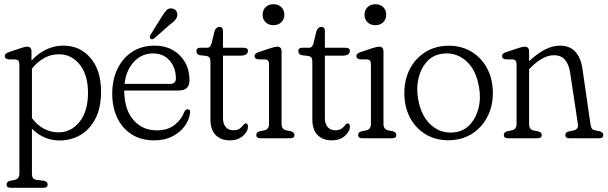

<svg xmlns="http://www.w3.org/2000/svg" viewBox="-20 -656 2883 911"><path d="M129.5 -411.5V-368.5Q160 -402.5 199 -421Q238 -439.5 280.5 -439.5Q359.5 -439.5 409.5 -381Q459.5 -322.5 459.5 -221Q459.5 -145 433 -93.5Q406.5 -42 362 -15.8Q317.5 10.5 263 10.5Q224 10.5 190.2 -4.5Q156.5 -19.5 131.5 -45.5V167Q131.5 181 136 188.2Q140.5 195.5 154.5 197.5L190.5 202Q206 206.5 206 219.5Q206 235 186.5 235H30.5Q11 235 11 219.5Q11 207 26.5 202L49 197.5Q72 193 72 167V-349Q72 -362 67.8 -367.5Q63.5 -373 53.5 -374L18.5 -374.5Q2.5 -377.5 2.5 -390Q2.5 -402 21.5 -408.5L75 -426.5Q88.5 -431 95.8 -432.8Q103 -434.5 109 -434.5Q129.5 -434.5 129.5 -411.5ZM260 -398.5Q221 -398.5 188.8 -380.2Q156.5 -362 131.5 -330V-96Q156 -62 188.8 -45Q221.5 -28 258.5 -28Q316.5 -28 357 -77.5Q397.5 -127 397.5 -215.5Q397.5 -301 358.2 -349.8Q319 -398.5 260 -398.5Z M879 -275Q879 -226.5 828 -226.5H569.5Q570 -136 613 -86.8Q656 -37.5 724 -37.5Q776.5 -37.5 809.5 -64.2Q842.5 -91 854 -124.5Q860.5 -137.5 870.5 -137.5Q884 -137.5 882 -120Q877.5 -86.5 855.8 -56.8Q834 -27 797.2 -8.5Q760.5 10 711.5 10Q650 10 605.2 -18.2Q560.5 -46.5 536.5 -96.5Q512.5 -146.5 512.5 -212Q512.5 -277 537 -328.5Q561.5 -380 606.8 -409.8Q652 -439.5 714.5 -439.5Q762 -439.5 799.2 -418.8Q836.5 -398 857.8 -361Q879 -324 879 -275ZM706.5 -402.5Q652.5 -402.5 615.5 -363Q578.5 -323.5 571 -258H787.5Q814.5 -258 814.5 -284Q814.5 -334.5 785 -368.5Q755.5 -402.5 706.5 -402.5ZM746.5 -575Q759 -596 770 -607.5Q781 -619 797.5 -615.5Q810 -613.5 816.5 -603.5Q823 -593.5 821 -581.5Q819 -569.5 809.8 -559.8Q800.5 -550 786.5 -539.5L710.5 -473Q700 -466 693.5 -473Q689.5 -477 690.5 -482Q691.5 -487 694.5 -491.5Z M959 -390.5 929.5 -394Q918 -396.5 915 -402Q912 -407.5 912 -414Q912 -429.5 930 -429.5H963Q971 -429.5 975.5 -433.8Q980 -438 984 -450.5L998 -509Q1006 -528.5 1021.5 -528.5Q1038 -528.5 1038 -508.5V-429.5H1135Q1156.5 -429.5 1156.5 -415Q1156.5 -392 1121 -392H1038V-96.5Q1038 -68.5 1051 -53.2Q1064 -38 1087 -38Q1107.5 -38 1117.8 -46Q1128 -54 1134 -62.2Q1140 -70.5 1146 -70.5Q1156.5 -70.5 1156.5 -54.5Q1156.5 -32 1132.5 -11Q1108.5 10 1071 10Q1029 10 1003.8 -14.8Q978.5 -39.5 978.5 -90V-361.5Q978.5 -374.5 975 -381.2Q971.5 -388 959 -390.5Z M1277.5 -536.5Q1254.5 -536.5 1240.2 -550.5Q1226 -564.5 1226 -586Q1226 -608 1240.2 -622Q1254.5 -636 1277.5 -636Q1300.5 -636 1314.8 -622.2Q1329 -608.5 1329 -586.5Q1329 -564.5 1314.8 -550.5Q1300.5 -536.5 1277.5 -536.5ZM1316 -411.5V-68Q1316 -42 1339 -37.5L1361.5 -33Q1377 -28 1377 -15.5Q1377 0 1357.5 0H1215.5Q1196 0 1196 -15.5Q1196 -28.5 1211.5 -33L1233.5 -37.5Q1256.5 -42 1256.5 -68V-349Q1256.5 -362 1252.5 -367.5Q1248.5 -373 1238.5 -374L1203.5 -374.5Q1187.5 -377.5 1187.5 -390Q1187.5 -402 1206.5 -408.5L1262 -427Q1275.5 -431.5 1282.8 -433Q1290 -434.5 1295.5 -434.5Q1316 -434.5 1316 -411.5Z M1442.5 -390.5 1413 -394Q1401.5 -396.5 1398.5 -402Q1395.5 -407.5 1395.5 -414Q1395.5 -429.5 1413.5 -429.5H1446.5Q1454.5 -429.5 1459 -433.8Q1463.5 -438 1467.5 -450.5L1481.5 -509Q1489.5 -528.5 1505 -528.5Q1521.5 -528.5 1521.5 -508.5V-429.5H1618.5Q1640 -429.5 1640 -415Q1640 -392 1604.5 -392H1521.5V-96.5Q1521.5 -68.5 1534.5 -53.2Q1547.5 -38 1570.5 -38Q1591 -38 1601.2 -46Q1611.5 -54 1617.5 -62.2Q1623.5 -70.5 1629.5 -70.5Q1640 -70.5 1640 -54.5Q1640 -32 1616 -11Q1592 10 1554.5 10Q1512.5 10 1487.2 -14.8Q1462 -39.5 1462 -90V-361.5Q1462 -374.5 1458.5 -381.2Q1455 -388 1442.5 -390.5Z M1761 -536.5Q1738 -536.5 1723.8 -550.5Q1709.5 -564.5 1709.5 -586Q1709.5 -608 1723.8 -622Q1738 -636 1761 -636Q1784 -636 1798.2 -622.2Q1812.5 -608.5 1812.5 -586.5Q1812.5 -564.5 1798.2 -550.5Q1784 -536.5 1761 -536.5ZM1799.5 -411.5V-68Q1799.5 -42 1822.5 -37.5L1845 -33Q1860.5 -28 1860.5 -15.5Q1860.5 0 1841 0H1699Q1679.5 0 1679.5 -15.5Q1679.5 -28.5 1695 -33L1717 -37.5Q1740 -42 1740 -68V-349Q1740 -362 1736 -367.5Q1732 -373 1722 -374L1687 -374.5Q1671 -377.5 1671 -390Q1671 -402 1690 -408.5L1745.5 -427Q1759 -431.5 1766.2 -433Q1773.5 -434.5 1779 -434.5Q1799.5 -434.5 1799.5 -411.5Z M2109.5 -439Q2170.5 -439 2217.5 -410.5Q2264.5 -382 2291.5 -331.2Q2318.5 -280.5 2318.5 -215Q2318.5 -150 2291.2 -99.2Q2264 -48.5 2216.5 -19.5Q2169 9.5 2107.5 9.5Q2046.5 9.5 1999.2 -19Q1952 -47.5 1925.2 -98.2Q1898.5 -149 1898.5 -214.5Q1898.5 -279.5 1925.5 -330.2Q1952.5 -381 2000 -410Q2047.5 -439 2109.5 -439ZM2145.5 -29.5Q2186.5 -37.5 2213.5 -68.8Q2240.5 -100 2251.2 -145.5Q2262 -191 2253 -241.5Q2239 -327.5 2188.2 -369.8Q2137.5 -412 2071.5 -400Q2030.5 -392.5 2003.2 -361Q1976 -329.5 1965.5 -284Q1955 -238.5 1963.5 -188Q1978 -102 2028.8 -59.8Q2079.5 -17.5 2145.5 -29.5Z M2490.5 -411.5V-365.5Q2569 -439.5 2635.5 -439.5Q2684.5 -439.5 2710.5 -409.8Q2736.5 -380 2743.5 -330L2781.5 -68Q2783.5 -54 2787.5 -47Q2791.5 -40 2804.5 -37.5L2827 -33Q2842.5 -27.5 2842.5 -15.5Q2842.5 0 2823 0H2681Q2662.5 0 2662.5 -15.5Q2662.5 -27.5 2677 -32L2699.5 -36.5Q2726 -42 2722 -67L2685.5 -309.5Q2679.5 -350.5 2661 -372.2Q2642.5 -394 2609 -394Q2583 -394 2556 -380Q2529 -366 2497 -334.5L2490.5 -328V-68Q2490.5 -53.5 2495.5 -46.2Q2500.5 -39 2513.5 -36.5L2536 -32Q2550.5 -27.5 2550.5 -15.5Q2550.5 0 2531.5 0H2390Q2370.5 0 2370.5 -15.5Q2370.5 -28 2386 -33L2408 -37.5Q2431 -42 2431 -68V-349Q2431 -362 2427 -367.5Q2423 -373 2413 -374L2378 -374.5Q2362 -377.5 2362 -390Q2362 -402 2381 -408.5L2436.5 -427Q2450 -431.5 2457.2 -433Q2464.5 -434.5 2470 -434.5Q2490.5 -434.5 2490.5 -411.5Z"/></svg>

Font: Fraunces 144pt SuperSoft Light
Style: Regular
Weight: 300
Version: Version 1.000;[0bf87f6ff]